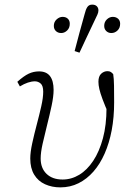

<svg xmlns="http://www.w3.org/2000/svg" viewBox="-20 -798 554 831"><path d="M241 13Q205 13 175 -0.5Q145 -14 128 -42Q111 -70 111 -112Q111 -139 119.5 -178Q128 -217 139 -258.5Q150 -300 158.5 -337.5Q167 -375 167 -401Q167 -427 156 -436.5Q145 -446 131 -446Q117 -446 100.5 -440.5Q84 -435 66 -424L55 -444Q83 -469 104 -479Q125 -489 149 -489Q181 -489 196.5 -468.5Q212 -448 212 -409Q212 -381 203.5 -341Q195 -301 184 -257.5Q173 -214 164.5 -176Q156 -138 156 -112Q156 -70 181.5 -45.5Q207 -21 251 -21Q289 -21 323 -41.5Q357 -62 383.5 -102Q410 -142 425.5 -199.5Q441 -257 441 -331Q441 -347 440.5 -361.5Q440 -376 440 -392L457 -358L453 -298Q434 -341 424 -368Q414 -395 410 -412.5Q406 -430 406 -444Q406 -468 418 -479Q430 -490 445 -490Q454 -490 459.5 -486.5Q465 -483 470 -477Q473 -459 473.5 -427Q474 -395 474 -355Q474 -290 463.5 -234.5Q453 -179 433 -133.5Q413 -88 384.5 -55.5Q356 -23 320 -5Q284 13 241 13ZM245 -655Q231 -655 222 -663.5Q213 -672 213 -686Q213 -703 225 -714Q237 -725 251 -725Q265 -725 273.5 -717Q282 -709 282 -695Q282 -677 270.5 -666Q259 -655 245 -655ZM324 -570 303 -577Q313 -617 324 -656.5Q335 -696 346 -736Q351 -757 358 -767.5Q365 -778 379 -778Q392 -778 399 -771Q406 -764 406 -753Q406 -744 401.5 -734.5Q397 -725 388 -706Q372 -672 356 -638.5Q340 -605 324 -570ZM462 -655Q449 -655 440 -663.5Q431 -672 431 -686Q431 -703 442.5 -714Q454 -725 468 -725Q482 -725 491 -717Q500 -709 500 -695Q500 -677 488.5 -666Q477 -655 462 -655Z"/></svg>

Font: Source Serif 4 18pt Light
Style: Italic
Weight: 300
Italic angle: -12°
Designer: Frank Grießhammer
Foundry: Adobe Systems Incorporated
Version: Version 4.004;hotconv 1.0.116;makeotfexe 2.5.65601